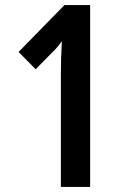

<svg xmlns="http://www.w3.org/2000/svg" viewBox="-20 -734 494 754"><path d="M334 0H219V-441Q219 -474 220 -507Q221 -540 223 -572Q216 -563 206.5 -551Q197 -539 182 -525L120 -462L53 -530L233 -714H334Z"/></svg>

Font: Noto Sans Khmer UI ExtraCondensed SemiBold
Style: Regular
Weight: 600
Width: 2
Designer: Danh Hong and the Monotype Design Team
Foundry: Monotype Imaging Inc.
Version: Version 2.002; ttfautohint (v1.8.4.7-5d5b)